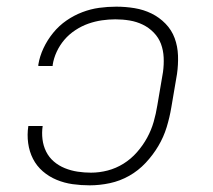

<svg xmlns="http://www.w3.org/2000/svg" viewBox="-20 -548 640 576"><path d="M249 8Q223 8 198 4.5Q173 1 150 -8.5Q127 -18 108.5 -34Q90 -50 79 -71.5Q68 -93 64.5 -118.5Q61 -144 65 -170H108Q105 -150 107.5 -130Q110 -110 118.5 -93Q127 -76 141.5 -63.5Q156 -51 174.5 -43.5Q193 -36 213 -33Q233 -30 253 -30Q278 -30 303 -36.5Q328 -43 350.5 -57Q373 -71 391 -91.5Q409 -112 421.5 -135Q434 -158 441 -182.5Q448 -207 452 -232L469 -332Q472 -354 471 -375.5Q470 -397 463 -416Q456 -435 441.5 -450Q427 -465 408.5 -474Q390 -483 369 -486.5Q348 -490 326 -490Q306 -490 285.5 -487Q265 -484 245 -477Q225 -470 206 -457.5Q187 -445 173 -428.5Q159 -412 150 -392.5Q141 -373 138 -353V-350H95V-354Q99 -379 110.5 -403.5Q122 -428 139.5 -449.5Q157 -471 179.5 -486.5Q202 -502 227 -511.5Q252 -521 277.5 -524.5Q303 -528 329 -528Q357 -528 384 -523.5Q411 -519 434.5 -507.5Q458 -496 476.5 -477Q495 -458 504 -433.5Q513 -409 514 -381.5Q515 -354 511 -326L494 -226Q489 -196 480 -166.5Q471 -137 455 -110Q439 -83 417 -59.5Q395 -36 367.5 -20.5Q340 -5 309.5 1.5Q279 8 249 8Z"/></svg>

Font: Iosevka Aile XLt Obl
Style: Regular
Weight: 200
Italic angle: -9°
Designer: Belleve Invis
Foundry: Belleve Invis
Version: Version 31.1.0; ttfautohint (v1.8.4)